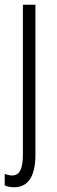

<svg xmlns="http://www.w3.org/2000/svg" viewBox="-27 -552 241 813"><path d="M32 241C88 241 123 201 123 103V-532H70V100C70 160 58 191 24 191C14 191 2 188 -7 184V233C1 237 16 241 32 241Z"/></svg>

Font: Noto Sans Thai Looped ExtraCondensed Light
Style: Regular
Weight: 300
Width: 2
Designer: Sasikarn Vongin, Ben Mitchell
Foundry: The Fontpad Ltd
Version: Version 1.001